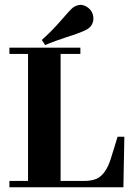

<svg xmlns="http://www.w3.org/2000/svg" viewBox="-20 -786 542 806"><path d="M498 0 502 -211.9H473.6L445.3 -120.1Q424.8 -54.7 386.7 -36.1Q364.3 -26.4 335 -26.4H234.4V-559.6H317.4V-585.9H19.5V-559.6H97.7V-26.4H19.5V0ZM350.6 -666Q371.1 -681.6 372.1 -707Q372.1 -740.2 343.8 -757.8Q331.1 -765.6 317.4 -765.6Q301.8 -764.6 287.1 -754.9Q274.4 -745.1 234.4 -698.2Q196.3 -654.3 155.3 -618.2L169.9 -596.7Q198.2 -610.4 297.9 -642.6Q335.9 -656.2 350.6 -666Z"/></svg>

Font: Abhaya Libre ExtraBold
Style: Regular
Weight: 800
Designer: Pushpananda Ekanayake, Sol Matas, Pathum Egodawatta
Foundry: Mooniak
Version: Version 1.050 ; ttfautohint (v1.6)